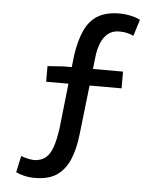

<svg xmlns="http://www.w3.org/2000/svg" viewBox="-54 -713 708 857"><g transform="rotate(5 300.0 -285.0)"><path d="M135 97Q107 97 85 91.5Q63 86 49 79L65 5Q78 10 93 13.5Q108 17 123 18Q156 17 175.5 0.5Q195 -16 206.5 -49.5Q218 -83 225 -135L261 -462Q271 -531 292 -576.5Q313 -622 350.5 -644.5Q388 -667 447 -667Q464 -667 481 -664.5Q498 -662 513.5 -657.5Q529 -653 540 -647L517 -573Q505 -579 489.5 -583Q474 -587 453 -587Q423 -587 403 -571Q383 -555 372 -528Q361 -501 357 -470L316 -111Q309 -50 290 -3Q271 44 234 70.5Q197 97 135 97ZM147 -335V-405L218 -410H485V-335Z"/></g></svg>

Font: Source Code Pro ExtraLight Medium
Style: Regular
Weight: 500
Monospace: yes
Version: Version 1.018;hotconv 1.0.116;makeotfexe 2.5.65601